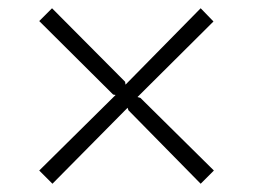

<svg xmlns="http://www.w3.org/2000/svg" viewBox="-20 -638 613 465"><path d="M498 -225 466 -193 291 -371 289 -377 107 -193 75 -225 260 -408 254 -409 75 -587 106 -618 283 -440 284 -433 466 -618 497 -586 313 -403 320 -401Z"/></svg>

Font: TypoPRO Sinkin Sans
Style: 200 X Light
Weight: 200
Designer: Keith Bates
Foundry: K-Type
Version: Sinkin Sans (version 1.0)  by Keith Bates   •   © 2014   www